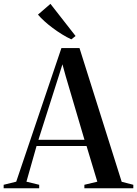

<svg xmlns="http://www.w3.org/2000/svg" viewBox="-52 -1004 732 1024"><path d="M34.5 -35 275.5 -747.5H372L597 -34.5L659 -18.5V0H398V-18.5L467 -35L409.5 -225.5H143L89 -35L157 -18.5V0H-32.5V-18.5ZM398.5 -258.5 298.5 -597.5 281 -661 261 -597.5 153 -258.5ZM327.5 -794.5Q304.5 -805 279 -820.8Q253.5 -836.5 229 -854.8Q204.5 -873 184 -891.8Q163.5 -910.5 150.5 -926L217 -983.5L351 -812L329 -794.5Z"/></svg>

Font: Merriweather 144pt Medium
Style: Regular
Weight: 500
Version: Version 2.100